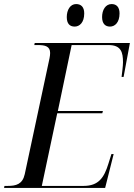

<svg xmlns="http://www.w3.org/2000/svg" viewBox="-42 -926 660 946"><path d="M500 -795C524 -795 547 -815 547 -860C547 -892 531 -906 508 -906C478 -906 461 -877 461 -842C461 -809 477 -795 500 -795ZM326 -795C350 -795 373 -815 373 -860C373 -892 357 -906 333 -906C304 -906 287 -877 287 -842C287 -809 302 -795 326 -795ZM-22 0H476L518 -167H507L492 -119C471 -51 444 -10 370 -10H164L240 -368H462L465 -379H243L311 -704H493C555 -704 564 -668 564 -619C564 -600 559 -564 557 -547H567L598 -714H129L127 -704H145C180 -704 205 -698 205 -665C205 -658 204 -649 202 -639L80 -68C69 -18 37 -10 -4 -10H-20Z"/></svg>

Font: Noto Serif Display SemiCondensed
Style: Italic
Weight: 400
Width: 4
Italic angle: -12°
Designer: Monotype Design Team
Foundry: Monotype Imaging Inc.
Version: Version 2.009